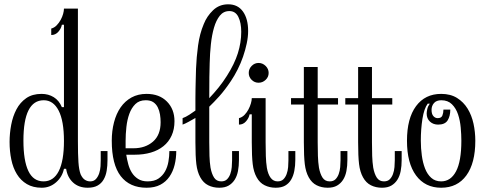

<svg xmlns="http://www.w3.org/2000/svg" viewBox="-20 -860 2273 900"><path d="M345.2 -198.2Q345.2 -134.8 347.7 -99.4Q350.1 -64 357.9 -43Q366.2 -24.9 377.7 -17.3Q389.2 -9.8 402.8 -9.8Q419.9 -9.8 429.9 -21Q439.9 -32.2 445.1 -48.1Q450.2 -64 451.2 -80.6Q452.1 -97.2 452.1 -108.9V-151.9H483.9V-109.9Q483.9 -83 480 -59.6Q476.1 -36.1 465.6 -18.1Q455.1 0 437 10Q418.9 20 391.1 20Q349.1 20 322.5 -4.4Q295.9 -28.8 290 -68.8H279.8Q272 -30.8 242.9 -5.4Q213.9 20 175.8 20Q134.8 20 106 2.9Q77.1 -14.2 59.1 -43.7Q41 -73.2 33 -112.1Q24.9 -150.9 24.9 -194.8Q24.9 -234.9 32.5 -274.9Q40 -314.9 57.1 -347.4Q74.2 -379.9 103 -399.9Q131.8 -419.9 174.8 -419.9Q207 -419.9 231.9 -404.5Q256.8 -389.2 270 -357.9H279.8V-744.1H270Q267.1 -727.1 253.7 -711.4Q240.2 -695.8 220.2 -695.8V-726.1Q234.9 -730 245.8 -741.5Q256.8 -752.9 264.4 -766.8Q272 -780.8 275.9 -794.9Q279.8 -809.1 279.8 -819.8H345.2ZM185.1 -390.1Q89.8 -390.1 89.8 -201.2Q89.8 -106.9 113 -58.3Q136.2 -9.8 184.1 -9.8Q231 -9.8 255.4 -57.9Q279.8 -106 279.8 -199.2Q279.8 -293 254.9 -341.6Q230 -390.1 185.1 -390.1Z M503.9 -200.2Q503.9 -246.1 514.4 -286.6Q524.9 -327.1 545.4 -356.7Q565.9 -386.2 596.4 -403.1Q627 -419.9 667 -419.9Q727.1 -419.9 762.5 -384Q797.9 -348.1 797.9 -292Q797.9 -253.9 784.4 -224.4Q771 -194.8 746.1 -174.8Q721.2 -154.8 687 -144.8Q652.8 -134.8 611.8 -134.8H571.8Q575.2 -112.8 581.1 -90.8Q586.9 -68.8 597.9 -51Q608.9 -33.2 627 -21.5Q645 -9.8 671.9 -9.8Q703.1 -9.8 722.7 -22.9Q742.2 -36.1 753.7 -56.6Q765.1 -77.1 769.5 -102.5Q773.9 -127.9 773.9 -151.9H806.2Q806.2 -118.2 798.6 -87.2Q791 -56.2 774.4 -32Q757.8 -7.8 731.4 6.1Q705.1 20 667 20Q587.9 20 545.9 -34.4Q503.9 -88.9 503.9 -200.2ZM568.8 -165H606Q661.1 -165 697 -196Q732.9 -227.1 732.9 -287.1Q732.9 -305.2 730 -323.5Q727.1 -341.8 719.5 -356.9Q711.9 -372.1 698.5 -381.1Q685.1 -390.1 663.1 -390.1Q632.8 -390.1 614.5 -372.1Q596.2 -354 586.2 -326.4Q576.2 -298.8 572.5 -264.9Q568.8 -231 568.8 -200.2Z M896 -192.9V-307.1Q881.8 -298.8 864.5 -289.3Q847.2 -279.8 835.9 -275.9V-306.2Q850.1 -311 867.9 -322.5Q885.7 -334 896 -341.8Q896 -374 896 -397.9Q896 -421.9 896.5 -443.4Q897 -464.8 897.5 -486.8Q897.9 -508.8 898.9 -538.1Q900.9 -590.8 908.4 -646.5Q916 -702.1 935.1 -747.1Q949.7 -784.2 978.8 -812Q1007.8 -839.8 1049.8 -839.8Q1094.7 -839.8 1118.9 -805.9Q1143.1 -772 1143.1 -714.8Q1143.1 -687 1136.5 -656Q1129.9 -625 1119.4 -594.5Q1108.9 -564 1094 -534.4Q1079.1 -504.9 1063 -481Q1034.2 -438 1008.1 -408.9Q981.9 -379.9 960.9 -359.9V-192.9Q960.9 -159.2 961.9 -129.2Q962.9 -99.1 966.8 -74.2Q972.2 -44.9 983.6 -27.3Q995.1 -9.8 1017.1 -9.8Q1034.2 -9.8 1043.9 -19.3Q1053.7 -28.8 1059.3 -43.9Q1064.9 -59.1 1066.4 -76.7Q1067.9 -94.2 1067.9 -108.9V-151.9H1100.1V-109.9Q1100.1 -82 1095.5 -58.1Q1090.8 -34.2 1079.8 -17.1Q1068.8 0 1051.5 10Q1034.2 20 1007.8 20Q979 20 956.1 8.5Q933.1 -2.9 918.9 -28.8Q904.8 -54.2 900.4 -90.6Q896 -127 896 -192.9ZM1043.9 -504.9Q1079.1 -560.1 1095 -610.6Q1110.8 -661.1 1110.8 -710.9Q1110.8 -752.9 1097.4 -780.5Q1084 -808.1 1055.2 -808.1Q1027.8 -808.1 1010.5 -786.6Q993.2 -765.1 983.2 -730.5Q973.1 -695.8 968.5 -652.3Q963.9 -608.9 962.9 -564Q961.9 -544.9 961.4 -499.5Q960.9 -454.1 960.9 -399.9Q982.9 -422.9 1004.4 -449.5Q1025.9 -476.1 1043.9 -504.9Z M1191.9 -564.9Q1210.9 -564.9 1225.1 -551Q1239.3 -537.1 1239.3 -518.1Q1239.3 -499 1225.1 -485.6Q1210.9 -472.2 1191.9 -472.2Q1173.3 -472.2 1159.7 -485.6Q1146 -499 1146 -518.1Q1146 -537.1 1159.7 -551Q1173.3 -564.9 1191.9 -564.9ZM1160.2 -324.2H1149.9Q1147 -307.1 1133.5 -291.5Q1120.1 -275.9 1100.1 -275.9V-306.2Q1115.2 -310.1 1126.2 -321.5Q1137.2 -333 1144.5 -346.9Q1151.9 -360.8 1156 -375Q1160.2 -389.2 1160.2 -399.9H1225.1V-192.9Q1225.1 -159.2 1226.1 -128.7Q1227.1 -98.1 1231 -73.2Q1236.3 -43 1248.8 -26.4Q1261.2 -9.8 1281.2 -9.8Q1298.3 -9.8 1308.1 -19.3Q1317.9 -28.8 1323.5 -43.9Q1329.1 -59.1 1330.6 -76.7Q1332 -94.2 1332 -108.9V-151.9H1364.3V-110.8Q1364.3 -83 1359.6 -59.1Q1355 -35.2 1344.5 -17.6Q1334 0 1316.7 10Q1299.3 20 1272 20Q1244.1 20 1220.7 8.5Q1197.3 -2.9 1183.1 -28.8Q1168.9 -54.2 1164.6 -90.6Q1160.2 -127 1160.2 -192.9Z M1404.3 -370.1H1344.2V-399.9H1404.3V-545.9H1469.2V-399.9H1564.5V-370.1H1469.2V-192.9Q1469.2 -159.2 1470.2 -129.2Q1471.2 -99.1 1475.1 -74.2Q1480.5 -44.9 1491.9 -27.3Q1503.4 -9.8 1525.4 -9.8Q1542.5 -9.8 1552.2 -19.3Q1562 -28.8 1567.6 -43.9Q1573.2 -59.1 1574.7 -76.7Q1576.2 -94.2 1576.2 -108.9V-151.9H1608.4V-109.9Q1608.4 -82 1603.8 -58.1Q1599.1 -34.2 1588.1 -17.1Q1577.1 0 1559.8 10Q1542.5 20 1516.1 20Q1487.3 20 1464.4 8.5Q1441.4 -2.9 1427.2 -28.8Q1413.1 -54.2 1408.7 -90.6Q1404.3 -127 1404.3 -192.9Z M1658.7 -370.1H1598.6V-399.9H1658.7V-545.9H1723.6V-399.9H1818.8V-370.1H1723.6V-192.9Q1723.6 -159.2 1724.6 -129.2Q1725.6 -99.1 1729.5 -74.2Q1734.9 -44.9 1746.3 -27.3Q1757.8 -9.8 1779.8 -9.8Q1796.9 -9.8 1806.6 -19.3Q1816.4 -28.8 1822 -43.9Q1827.6 -59.1 1829.1 -76.7Q1830.6 -94.2 1830.6 -108.9V-151.9H1862.8V-109.9Q1862.8 -82 1858.2 -58.1Q1853.5 -34.2 1842.5 -17.1Q1831.5 0 1814.2 10Q1796.9 20 1770.5 20Q1741.7 20 1718.8 8.5Q1695.8 -2.9 1681.6 -28.8Q1667.5 -54.2 1663.1 -90.6Q1658.7 -127 1658.7 -192.9Z M2208 -200.2Q2208 -95.2 2166 -37.6Q2124 20 2047.9 20Q1972.7 20 1930.2 -37.6Q1887.7 -95.2 1887.7 -200.2Q1887.7 -305.2 1930.2 -362.5Q1972.7 -419.9 2047.9 -419.9Q2091.8 -419.9 2122.3 -400.9Q2152.8 -381.8 2171.9 -350.8Q2190.9 -319.8 2199.5 -280.5Q2208 -241.2 2208 -200.2ZM2142.6 -200.2Q2142.6 -229 2139.6 -262Q2136.7 -294.9 2127.2 -323.5Q2117.7 -352.1 2098.6 -371.1Q2079.6 -390.1 2048.8 -390.1Q2025.9 -390.1 2014.4 -377Q2002.9 -363.8 2002.9 -345.2Q2002.9 -325.2 2011.5 -315.7Q2020 -306.2 2031.7 -306.2Q2048.8 -306.2 2053.7 -318.6Q2058.6 -331.1 2058.6 -346.2H2090.8Q2090.8 -315.9 2078.4 -295.9Q2065.9 -275.9 2033.7 -275.9Q2010.7 -275.9 1995.4 -290Q1980 -304.2 1980 -328.1Q1980 -335.9 1982.9 -348.9Q1985.8 -361.8 1994.6 -374H1984.9Q1967.8 -351.1 1960.2 -303Q1952.6 -254.9 1952.6 -200.2Q1952.6 -165 1957.3 -131.1Q1961.9 -97.2 1972.4 -70.1Q1982.9 -43 2001.5 -26.4Q2020 -9.8 2047.9 -9.8Q2092.8 -9.8 2117.7 -56.9Q2142.6 -104 2142.6 -200.2Z"/></svg>

Font: Sevillana
Style: Regular
Weight: 400
Designer: Olga Umpeleva
Foundry: Brownfox
Version: Version 1.001